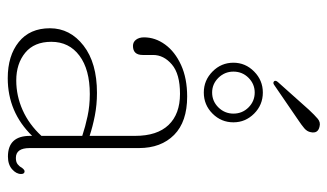

<svg xmlns="http://www.w3.org/2000/svg" viewBox="-195 -641 846 496"><g transform="rotate(90 228.0 -393.0)"><path d="M53 -99Q53 -151 97.8 -185.8Q142.5 -220.5 220 -220.5Q250.5 -220.5 278.8 -215Q307 -209.5 331 -201.5V-319Q331 -376 302.8 -405.5Q274.5 -435 222.5 -435Q171 -435 146.5 -414Q122 -393 122 -365.5V-338.5Q122 -313.5 98.5 -313.5Q88.5 -313.5 82.5 -321.5Q76.5 -329.5 76.5 -342Q76.5 -371 95 -396.5Q113.5 -422 148 -437.8Q182.5 -453.5 229.5 -453.5Q294.5 -453.5 328.5 -419.8Q362.5 -386 362.5 -329V-46.5Q362.5 -11 388 -11Q398.5 -11 404.2 -15.5Q410 -20 413 -26Q418.5 -33.5 422.5 -33.5Q429.5 -33.5 429.5 -24.5Q429.5 -12 417.2 -1.2Q405 9.5 384.5 9.5Q331 9.5 331 -47.5V-53Q269.5 10 182 10Q124 10 88.5 -18.5Q53 -47 53 -99ZM88 -102.5Q88 -58.5 116.2 -35.2Q144.5 -12 188 -12Q227.5 -12 264.5 -28.5Q301.5 -45 331 -77V-182.5Q307 -190.5 280.2 -196.2Q253.5 -202 223 -202Q159.5 -202 123.8 -175.2Q88 -148.5 88 -102.5ZM263.5 -768Q277.5 -783 286.8 -790.8Q296 -798.5 307 -795.5Q325.5 -791.5 321.5 -773Q320 -763.5 311.5 -756.2Q303 -749 291 -741L199 -678Q194 -674.5 190 -678Q186.5 -682 192.5 -688.5ZM219 -496.5Q187.5 -496.5 164.8 -519Q142 -541.5 142 -573Q142 -604 164.8 -626.5Q187.5 -649 219 -649Q251 -649 273.5 -626.5Q296 -604 296 -573Q296 -541.5 273.5 -519Q251 -496.5 219 -496.5ZM219 -628Q197 -628 181 -612Q165 -596 165 -573Q165 -550.5 181 -534.2Q197 -518 219 -518Q241.5 -518 257.5 -534.2Q273.5 -550.5 273.5 -573Q273.5 -596 257.5 -612Q241.5 -628 219 -628Z"/></g></svg>

Font: Fraunces 72pt S050 Thin
Style: Regular
Weight: 100
Version: Version 1.000; ttfautohint (v1.8.3)